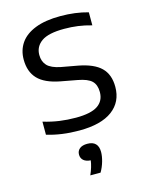

<svg xmlns="http://www.w3.org/2000/svg" viewBox="-118 -625 719 932"><g transform="rotate(-15 242.0 -159.0)"><path d="M61 -13V-78.5Q103 -66 142.2 -60.5Q181.5 -55 224 -55Q299 -55 333.2 -78Q367.5 -101 367.5 -145.5Q367.5 -182 347.8 -201.2Q328 -220.5 278.5 -229.5L195.5 -245Q119.5 -259.5 85.2 -295.8Q51 -332 51 -393Q51 -440 75.5 -475.5Q100 -511 150.5 -531Q201 -551 277.5 -551Q352.5 -551 416 -533V-467.5Q381 -477.5 348 -482Q315 -486.5 279 -486.5Q199.5 -486.5 164.8 -461.8Q130 -437 130 -395Q130 -362 149.2 -341.5Q168.5 -321 216 -311.5L298.5 -296.5Q376 -282 411.2 -247.2Q446.5 -212.5 446.5 -150.5Q446.5 -75 389.8 -32.8Q333 9.5 223.5 9.5Q133.5 9.5 61 -13ZM298 136.5Q298 158 290.5 184.2Q283 210.5 269.5 233.5H218Q235 194.5 239 163.5Q215.5 162 203.2 151Q191 140 191 122Q191 103.5 204.5 92.5Q218 81.5 243 81.5Q270.5 81.5 284.2 95.5Q298 109.5 298 136.5Z"/></g></svg>

Font: Encode Sans Semi Expanded
Style: Regular
Weight: 400
Width: 6
Designer: Multiple Designers
Foundry: Impallari Type
Version: Version 2.000